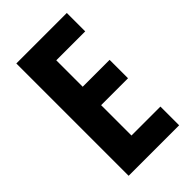

<svg xmlns="http://www.w3.org/2000/svg" viewBox="-218 -789 863 863"><g transform="rotate(-45 213.5 -357.0)"><path d="M385 0V-119H201V-312H372V-429H201V-597H385V-714H64V0Z"/></g></svg>

Font: Noto Sans Thai Looped ExtraCondensed
Style: Bold
Weight: 700
Width: 2
Designer: Sasikarn Vongin, Ben Mitchell
Foundry: The Fontpad Ltd
Version: Version 1.001